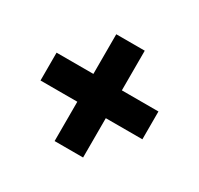

<svg xmlns="http://www.w3.org/2000/svg" viewBox="-112 -714 786 759"><g transform="rotate(30 281.5 -335.0)"><path d="M49 -271V-398H514V-271ZM217 -579H347V-91.5H217Z"/></g></svg>

Font: Marine Company Thin
Style: Regular
Weight: 100
Designer: Rodrigo Fuenzalida
Foundry: fragTYPE
Version: Version 1.000